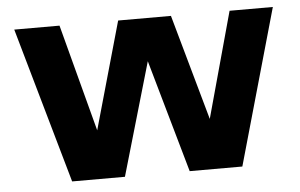

<svg xmlns="http://www.w3.org/2000/svg" viewBox="-44 -610 1051 672"><g transform="rotate(-5 482.0 -273.5)"><path d="M183.5 0 28 -547H187L286.5 -170.5L393 -547H578.5L682.5 -176L784.5 -547H936.5L781.5 0H596.5L484 -396L369 0Z"/></g></svg>

Font: Encode Sans SemiExpanded SemiExpanded
Style: Bold
Weight: 700
Width: 6
Designer: Multiple Designers
Foundry: Impallari Type
Version: Version 3.000; ttfautohint (v1.8.3) -l 8 -r 50 -G 200 -x 14 